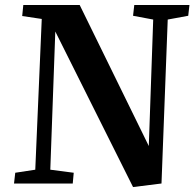

<svg xmlns="http://www.w3.org/2000/svg" viewBox="-20 -734 780 768"><path d="M298.8 -713.9 575.2 -149.9 592.8 -655.8 512.2 -670.9 517.1 -713.9H737.8L732.9 -670.9L650.9 -655.8L626 0L512.2 14.2L201.2 -607.9L181.2 -55.2L274.9 -43L271 0H36.1L41 -43L121.1 -55.2L147 -658.2L68.8 -669.9L73.2 -713.9Z"/></svg>

Font: Literata SemiBold
Style: Italic
Weight: 650
Italic angle: -2.39999°
Designer: Latin by Veronika Burian and Jose Scaglione. Greek by Irene Vlachou. Cyrillic by Vera Evstafieva
Foundry: TypeTogether
Version: Version 3.021